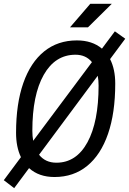

<svg xmlns="http://www.w3.org/2000/svg" viewBox="-34 -914 674 1002"><path d="M40 67.9 -14.2 26.4 75.2 -93.8Q49.8 -147 49.8 -221.2Q49.8 -372.6 87.6 -480.5Q125.5 -588.4 196.5 -645.8Q267.6 -703.1 367.2 -703.1Q447.3 -703.1 498 -660.2L565.4 -750.5L619.6 -711.9L540.5 -605.5Q567.4 -552.7 567.4 -477.5Q567.4 -324.7 529.8 -215.6Q492.2 -106.4 421.1 -48.3Q350.1 9.8 250.5 9.8Q168.9 9.8 117.7 -36.6ZM260.3 -64.9Q364.3 -64.9 422.4 -171.4Q480.5 -277.8 480.5 -467.3Q480.5 -495.1 476.1 -518.6L169.9 -106.4Q202.6 -64.9 260.3 -64.9ZM139.2 -179.2 445.8 -589.8Q414.1 -628.4 359.9 -628.4Q253.9 -628.4 194.3 -523.4Q134.8 -418.5 134.8 -231.4Q134.8 -203.1 139.2 -179.2ZM331.5 -771.5 437 -894H549.3L425.3 -771.5Z"/></svg>

Font: CaskaydiaCove NFP SemiLight
Style: Italic
Weight: 350
Italic angle: -10°
Designer: Aaron Bell
Foundry: Saja Typeworks
Version: Version 2111.001; VTT 6.35;Nerd Fonts 3.1.1